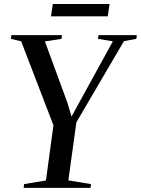

<svg xmlns="http://www.w3.org/2000/svg" viewBox="-20 -914 686 934"><path d="M95 0 97.5 -18.5 203.5 -36 240 -304.5 83 -713 33 -725 35.5 -743H281.5L279 -725L198.5 -712.5L307.5 -415.5L328 -347L362.5 -410L529 -713L456.5 -725L459 -743H645.5L643.5 -725L583 -714L351.5 -319L312.5 -36.5L422.5 -18.5L420.5 0ZM237 -894.5H513L504 -834.5H228Z"/></svg>

Font: Merriweather 144pt
Style: Italic
Weight: 400
Italic angle: -7.8°
Version: Version 2.101